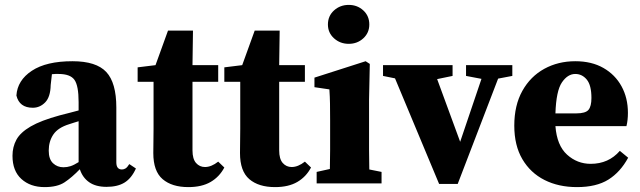

<svg xmlns="http://www.w3.org/2000/svg" viewBox="-20 -749 2612 784"><path d="M415 14Q371 14 344 -5Q317 -24 306 -58Q273 -24 243.5 -4.5Q214 15 162 15Q104 15 67.5 -18Q31 -51 31 -113Q31 -149 47 -178.5Q63 -208 105 -232.5Q147 -257 224 -278Q244 -283 263 -288Q282 -293 301 -298V-332Q301 -399 284 -423Q267 -447 219 -447Q212 -447 206 -447Q200 -447 192 -446L187 -402Q186 -353 164.5 -331Q143 -309 114 -309Q59 -309 47 -359Q51 -421 110 -460Q169 -499 276 -499Q373 -499 414 -455Q455 -411 455 -310V-86Q455 -57 478 -57Q486 -57 493 -61.5Q500 -66 508 -79L535 -61Q517 -21 488.5 -3.5Q460 14 415 14ZM179 -134Q179 -99 196.5 -82.5Q214 -66 239 -66Q254 -66 268 -70.5Q282 -75 301 -87V-254Q291 -251 281.5 -248Q272 -245 263 -242Q217 -228 198 -200Q179 -172 179 -134Z M749 15Q682 15 644 -17.5Q606 -50 606 -124Q606 -150 606.5 -172.5Q607 -195 607 -224V-415H542V-474L615 -483L666 -624H768L766 -483H871V-415H766V-135Q766 -100 780.5 -83.5Q795 -67 817 -67Q843 -67 871 -89L896 -65Q876 -27 840 -6Q804 15 749 15Z M1103 15Q1036 15 998 -17.5Q960 -50 960 -124Q960 -150 960.5 -172.5Q961 -195 961 -224V-415H896V-474L969 -483L1020 -624H1122L1120 -483H1225V-415H1120V-135Q1120 -100 1134.5 -83.5Q1149 -67 1171 -67Q1197 -67 1225 -89L1250 -65Q1230 -27 1194 -6Q1158 15 1103 15Z M1273 0V-47L1327 -59Q1328 -95 1328 -137Q1328 -179 1328 -210V-258Q1328 -299 1327.5 -326.5Q1327 -354 1325 -384L1264 -393V-432L1473 -499L1490 -488L1487 -343V-210Q1487 -179 1487 -136.5Q1487 -94 1488 -57L1538 -47V0ZM1404 -570Q1369 -570 1344 -592.5Q1319 -615 1319 -649Q1319 -684 1344 -706.5Q1369 -729 1404 -729Q1439 -729 1463.5 -706.5Q1488 -684 1488 -649Q1488 -615 1463.5 -592.5Q1439 -570 1404 -570Z M1883 -439V-483H2072V-439L2014 -428L1849 2H1773L1593 -429L1544 -439V-483H1828V-439L1765 -426L1859 -170L1946 -427Z M2329 -447Q2298 -447 2274.5 -412.5Q2251 -378 2248 -286H2333Q2371 -286 2383 -300.5Q2395 -315 2395 -349Q2395 -401 2376 -424Q2357 -447 2329 -447ZM2336 15Q2261 15 2203.5 -14Q2146 -43 2113 -99Q2080 -155 2080 -236Q2080 -319 2113 -378Q2146 -437 2202.5 -468Q2259 -499 2329 -499Q2396 -499 2444 -471.5Q2492 -444 2518 -396.5Q2544 -349 2544 -288Q2544 -258 2538 -234H2248Q2254 -155 2295.5 -117.5Q2337 -80 2392 -80Q2465 -80 2511 -133L2545 -105Q2513 -46 2464 -15.5Q2415 15 2336 15Z"/></svg>

Font: Source Serif 4
Style: Bold
Weight: 700
Designer: Frank Grießhammer
Foundry: Adobe
Version: Version 4.005;hotconv 1.1.0;makeotfexe 2.6.0